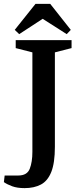

<svg xmlns="http://www.w3.org/2000/svg" viewBox="-55 -820 406 990"><path d="M72 150Q34 150 8 140.5Q-18 131 -35 119L-31 85H39Q85 85 98.5 50Q112 15 112 -37V-550L26 -572V-613H314V-572L228 -550V-63Q228 20 209.5 66.5Q191 113 156 131.5Q121 150 72 150ZM44 -644 21 -666 128 -800H204L310 -666L289 -644L165 -723Z"/></svg>

Font: Manuale SemiBold
Style: Regular
Weight: 600
Version: Version 1.002